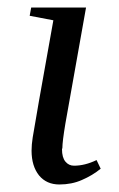

<svg xmlns="http://www.w3.org/2000/svg" viewBox="-20 -479 317 511"><path d="M146 -85 145 -82Q145 -60 154 -49Q163 -38 177 -38Q206 -38 237 -53L248 -30Q226 -12 198 0Q171 12 138 12Q104 12 84 -12Q64 -37 64 -78Q64 -94 67 -113Q73 -152 122 -425L59 -437L63 -459H209L154 -150Q146 -102 146 -85Z"/></svg>

Font: Libra Serif Modern
Style: Italic
Weight: 400
Italic angle: -12°
Designer: Stefan Peev, Context Ltd
Foundry: Stefan Peev, Context Ltd
Version: Version 1.000